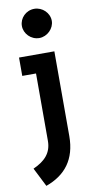

<svg xmlns="http://www.w3.org/2000/svg" viewBox="-107 -794 543 1087"><g transform="rotate(-10 164.0 -250.5)"><path d="M173.8 -750C126 -750 87.9 -711.9 87.9 -666C87.9 -622.1 126 -582 173.8 -582C219.7 -582 259.8 -622.1 259.8 -666C259.8 -711.9 219.7 -750 173.8 -750ZM41 -493.2V-387.7H120.1V-1C120.1 68.4 82 109.4 12.7 140.6L67.4 249C179.7 209 244.1 127.9 244.1 -5.9V-493.2Z"/></g></svg>

Font: Sen-gleads
Style: Bold
Weight: 700
Designer: Kosal Sen, Philatype
Foundry: Philatype
Version: Version 1.004; ttfautohint (v1.8.3)